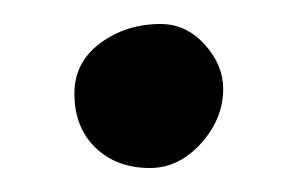

<svg xmlns="http://www.w3.org/2000/svg" viewBox="-20 -136 246 160"><path d="M114 -116Q135 -116 150.5 -99Q166 -82 166 -62Q166 -37 147.5 -16.5Q129 4 105 4Q77 4 59.5 -13Q42 -30 42 -58Q42 -84 63.5 -100Q85 -116 114 -116Z"/></svg>

Font: EB Garamond 08
Style: Regular
Weight: 400
Version: Version 0.016 ; ttfautohint (v1.5)